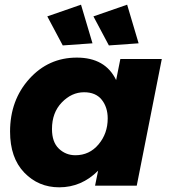

<svg xmlns="http://www.w3.org/2000/svg" viewBox="-20 -793 726 820"><path d="M248 -599 182 -723 326 -773 375 -608ZM445 -599 379 -723 523 -773 572 -608ZM233 7Q144 7 83.5 -56Q23 -119 23 -231Q23 -365 105 -456Q187 -547 308 -547Q430 -547 476 -451L494 -541H671L564 0H386L399 -64Q328 7 233 7ZM302 -130Q362 -130 401 -176.5Q440 -223 440 -287Q440 -335 414.5 -367Q389 -399 339 -399Q286 -399 244 -355.5Q202 -312 202 -242Q202 -186 231.5 -158Q261 -130 302 -130Z"/></svg>

Font: Argentum Sans
Style: Bold Italic
Weight: 700
Italic angle: -11°
Designer: Julieta Ulanovsky (font), Cristiano Sobral (main changes and remaster)
Foundry: Julieta Ulanovsky (font), Cristiano Sobral (main changes and remaster)
Version: Version 2.007;June 15, 2022;FontCreator 14.0.0.2814 64-bit; 